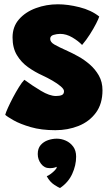

<svg xmlns="http://www.w3.org/2000/svg" viewBox="-20 -584 534 918"><path d="M244.5 38.5Q177.5 38.5 127 23.8Q76.5 9 45.5 -8.5Q14.5 -26 5 -35Q7.5 -45.5 17.8 -68.2Q28 -91 42.2 -118Q56.5 -145 71 -168.2Q85.5 -191.5 96.5 -202.5Q134.5 -174.5 175.8 -149.8Q217 -125 247.5 -125Q265 -125 275.5 -129.5Q286 -134 286 -148Q286 -158 270 -171.5Q254 -185 230.2 -198.8Q206.5 -212.5 183.5 -223Q147 -239.5 114.2 -262.8Q81.5 -286 60.8 -320.5Q40 -355 40 -405Q40 -456.5 71 -491.8Q102 -527 151.8 -545.2Q201.5 -563.5 257 -563.5Q304.5 -563.5 360.2 -549.5Q416 -535.5 454.5 -505Q451.5 -494.5 439.5 -471Q427.5 -447.5 410 -420Q392.5 -392.5 372.5 -369Q354.5 -388 325.8 -405Q297 -422 267.5 -422Q252 -422 236 -417.2Q220 -412.5 220 -398Q220 -382.5 240.5 -370.8Q261 -359 303.5 -340Q326 -330 354.5 -314.2Q383 -298.5 409.2 -275.8Q435.5 -253 452.8 -222.5Q470 -192 470 -152.5Q470 -87.5 438.5 -45Q407 -2.5 355.8 18Q304.5 38.5 244.5 38.5ZM267 315Q259.5 312.5 238.8 299Q218 285.5 203.5 258.5Q212 255.5 223 247.2Q234 239 242.5 230Q251 221 251 216Q251 214 250.5 213.5Q245 216.5 237.2 218.2Q229.5 220 217 220Q192 220 176.2 199.2Q160.5 178.5 160.5 152.5Q160.5 125.5 174.5 109.5Q188.5 93.5 209.5 86.2Q230.5 79 251.5 79Q273.5 79 294.8 88.5Q316 98 330 117Q344 136 344 165Q344 206.5 325.2 247.5Q306.5 288.5 267 315Z"/></svg>

Font: Grandstander Black
Style: Regular
Weight: 900
Designer: Tyler Finck
Foundry: Etcetera Type Co
Version: Version 1.200; ttfautohint (v1.8.3)